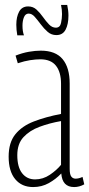

<svg xmlns="http://www.w3.org/2000/svg" viewBox="-20 -747 361 777"><path d="M15 -113Q15 -170 42 -203.5Q69 -237 117 -255.5Q165 -274 227 -286V-408Q227 -455 206.5 -481Q186 -507 143 -507Q125 -507 102 -503.5Q79 -500 52 -491L43 -522Q71 -533 97 -537.5Q123 -542 145 -542Q205 -542 233.5 -507.5Q262 -473 262 -409V-64Q262 -41 268.5 -32.5Q275 -24 286 -24Q299 -24 314 -31L321 -1Q301 10 280 10Q232 10 228 -45Q206 -22 177.5 -6Q149 10 114 10Q68 10 41.5 -22Q15 -54 15 -113ZM50 -119Q50 -71 69.5 -46Q89 -21 122 -21Q154 -21 181.5 -39.5Q209 -58 227 -80V-257Q181 -249 140.5 -234Q100 -219 75 -192Q50 -165 50 -119ZM50 -604Q46 -626 46 -647Q46 -679 57.5 -700Q69 -721 94 -721Q114 -721 128 -708Q142 -695 154 -678Q166 -661 178.5 -648Q191 -635 206 -635Q223 -635 227 -654Q231 -673 231 -690Q231 -708 227 -727H252Q257 -704 257 -684Q257 -649 245.5 -627Q234 -605 208 -605Q188 -605 173 -618Q158 -631 145 -648.5Q132 -666 120.5 -679Q109 -692 96 -692Q83 -692 77 -677.5Q71 -663 71 -643Q71 -620 77 -604Z"/></svg>

Font: Georama Condensed ExtraLight
Style: Regular
Weight: 200
Width: 3
Designer: Jean-Baptiste Levee
Foundry: Production Type
Version: Version 1.000